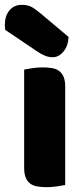

<svg xmlns="http://www.w3.org/2000/svg" viewBox="-44 -767 346 795"><path d="M-22 -643Q-24 -653 -24 -663Q-24 -701 -5 -724Q14 -747 47 -747Q72 -747 89 -737Q106 -727 127 -709L240 -614Q238 -576 218.5 -553Q199 -530 174 -530Q158 -530 142 -536.5Q126 -543 110 -554ZM226 -1Q215 1 193.5 4.5Q172 8 150 8Q128 8 110.5 5Q93 2 81 -7Q69 -16 62.5 -31.5Q56 -47 56 -72V-479Q67 -481 88.5 -484.5Q110 -488 132 -488Q154 -488 171.5 -485Q189 -482 201 -473Q213 -464 219.5 -448.5Q226 -433 226 -408Z"/></svg>

Font: Baloo
Style: Regular
Weight: 400
Designer: Sarang Kulkarni and Ek Type
Foundry: Ek Type
Version: Version 1.100;PS 1.000;hotconv 1.0.88;makeotf.lib2.5.647800;